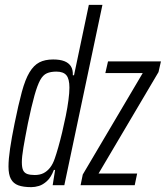

<svg xmlns="http://www.w3.org/2000/svg" viewBox="-20 -763 683 791"><path d="M109 8Q76 8 55.5 0.5Q35 -7 25 -25.5Q15 -44 15 -77Q15 -107 21.5 -151Q28 -195 40 -254Q56 -333 70 -384.5Q84 -436 101.5 -465Q119 -494 142 -506Q165 -518 199 -518Q227 -518 245 -511Q263 -504 272 -490Q281 -476 280 -453H285L346 -743H402L245 0H197L207 -63H202Q190 -32 173.5 -17Q157 -2 140.5 3Q124 8 109 8ZM123 -42Q144 -42 159 -49.5Q174 -57 186 -72Q198 -87 206 -111Q212 -128 220 -156Q228 -184 236 -217.5Q244 -251 251 -285.5Q258 -320 262 -350.5Q266 -381 266 -402Q266 -438 253.5 -453Q241 -468 212 -468Q189 -468 173 -461Q157 -454 145.5 -433Q134 -412 122 -369.5Q110 -327 95 -255Q83 -194 76.5 -155.5Q70 -117 70 -95Q70 -72 75.5 -61Q81 -50 93 -46Q105 -42 123 -42ZM312 0 321 -44 568 -462H414L425 -510H643L633 -466L386 -48H545L535 0Z"/></svg>

Font: Saira UltraCondensed
Style: Italic
Weight: 400
Width: 1
Italic angle: -12°
Designer: Hector Gatti with collaboration of the Omnibus-Type team
Foundry: Omnibus-Type
Version: Version 1.101